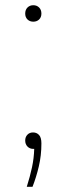

<svg xmlns="http://www.w3.org/2000/svg" viewBox="-20 -565 254 735"><path d="M82.5 150Q95 110.5 102.5 75.5Q110 40.5 111 5H107.5Q94 5 85.2 -4Q76.5 -13 76.5 -27Q76.5 -40.5 84.8 -49.2Q93 -58 106.5 -58Q120.5 -58 129.5 -48.2Q138.5 -38.5 138.5 -16Q138.5 30.5 128.5 72.5Q118.5 114.5 104.5 150ZM107.5 -482Q94 -482 85.2 -490.5Q76.5 -499 76.5 -513Q76.5 -527.5 85.2 -536.2Q94 -545 107.5 -545Q121 -545 129.8 -536.2Q138.5 -527.5 138.5 -513Q138.5 -499 129.8 -490.5Q121 -482 107.5 -482Z"/></svg>

Font: Encode Sans SemiExpanded SemiExpanded Thin
Style: Regular
Weight: 100
Width: 6
Designer: Multiple Designers
Foundry: Impallari Type
Version: Version 3.000; ttfautohint (v1.8.3) -l 8 -r 50 -G 200 -x 14 